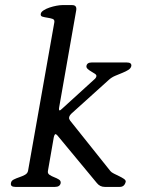

<svg xmlns="http://www.w3.org/2000/svg" viewBox="-20 -733 554 753"><path d="M473 -20Q468 0 450 0H391Q372 0 360 -15L205 -202Q200 -207 198 -207Q194 -207 191 -195L168 -63Q166 -53 174 -47.5Q182 -42 192.5 -38Q203 -34 211 -29Q219 -24 218 -15Q215 0 196 0H40Q20 0 23 -15Q24 -24 34 -29Q44 -34 56 -38Q68 -42 78 -47.5Q88 -53 90 -63L193 -645Q195 -656 186 -659Q177 -662 166.5 -663.5Q156 -665 147 -667.5Q138 -670 140 -679Q141 -686 151 -692.5Q161 -699 174.5 -703.5Q188 -708 201.5 -710.5Q215 -713 224 -713H263Q282 -713 279 -693L212 -312Q210 -300 214 -300Q217 -300 225 -308L348 -420Q357 -427 358 -434Q359 -439 352.5 -443.5Q346 -448 338 -452.5Q330 -457 324 -462.5Q318 -468 319 -474Q321 -488 340 -488H477Q497 -488 495 -474Q493 -465 483.5 -459Q474 -453 460.5 -447.5Q447 -442 432.5 -436Q418 -430 407 -420L264 -291Q252 -281 251 -272Q250 -267 255 -260L413 -62Q417 -57 427 -52Q437 -47 447.5 -42Q458 -37 466 -31.5Q474 -26 473 -20Z"/></svg>

Font: Jura
Style: Italic
Weight: 400
Designer: Ed Merritt
Foundry: Ten by Twenty
Version: Version 1.007